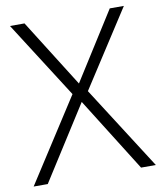

<svg xmlns="http://www.w3.org/2000/svg" viewBox="-81 -779 710 845"><g transform="rotate(-10 274.0 -357.0)"><path d="M547 0H481L274 -330L64 0H1L240 -371L21 -714H86L276 -412L467 -714H530L309 -372Z"/></g></svg>

Font: Noto Sans Bengali UI Light
Style: Regular
Weight: 300
Designer: Jelle Bosma - Monotype Design Team
Foundry: Monotype Imaging Inc.
Version: Version 2.003; ttfautohint (v1.8.4.7-5d5b)